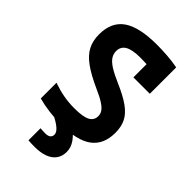

<svg xmlns="http://www.w3.org/2000/svg" viewBox="-279 -840 1158 1158"><g transform="rotate(45 300.0 -261.0)"><path d="M272 10Q221 10 170 3.5Q119 -3 75 -15V-149Q124 -132 168 -124Q212 -116 261 -116Q332 -116 364 -132.5Q396 -149 396 -185Q396 -205 384.5 -221.5Q373 -238 346 -255.5Q319 -273 271 -294Q189 -331 140.5 -366Q92 -401 71 -442Q50 -483 50 -537Q50 -642 120.5 -691Q191 -740 342 -740Q385 -740 432 -736.5Q479 -733 520 -725V-500H380V-671L407 -610Q391 -612 368.5 -613Q346 -614 326 -614Q258 -614 226 -595.5Q194 -577 194 -538Q194 -514 207.5 -493.5Q221 -473 252.5 -453Q284 -433 337 -410Q414 -377 458.5 -345Q503 -313 521.5 -275.5Q540 -238 540 -187Q540 -87 474.5 -38.5Q409 10 272 10ZM255 218Q240 218 226.5 217.5Q213 217 201 216V113Q212 114 223 114.5Q234 115 245 115Q259 115 268.5 111Q278 107 283 99.5Q288 92 288 81Q288 62 264.5 41.5Q241 21 197 0L325 -33Q370 1 392 33.5Q414 66 414 102Q414 139 395.5 165Q377 191 341.5 204.5Q306 218 255 218Z"/></g></svg>

Font: M PLUS Code Latin Expanded
Style: Bold
Weight: 700
Width: 7
Designer: Coji Morishita
Foundry: UNDERFOREST DESIGN
Version: Version 1.002; ttfautohint (v1.8.3)